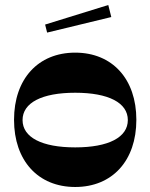

<svg xmlns="http://www.w3.org/2000/svg" viewBox="-20 -738 600 766"><path d="M280 8C428 8 524 -97 524 -260C524 -423 428 -528 280 -528C132 -528 36 -423 36 -260C36 -97 132 8 280 8ZM70 -259C70 -328 147 -368 280 -368C413 -368 490 -328 490 -259C490 -190 413 -150 280 -150C147 -150 70 -190 70 -259ZM160 -640 168 -608 424 -670 412 -718Z"/></svg>

Font: Ribes
Style: Bold
Weight: 900
Designer: Luigi Gorlero
Foundry: Collletttivo
Version: Version 2.100;Glyphs 3.1.2 (3151)